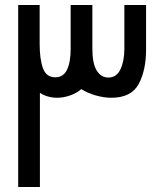

<svg xmlns="http://www.w3.org/2000/svg" viewBox="-20 -745 640 765"><path d="M52.5 -725H138V-570.5Q138 -510 151 -473.5Q164 -437 200.5 -437Q232.5 -437 247 -467.2Q261.5 -497.5 261.5 -549.5V-725H348V-550.5Q348 -492.5 365.2 -464.2Q382.5 -436 412 -436Q444.5 -436 460 -469Q475.5 -502 475.5 -550.5V-725H562V-548Q562 -465 532.5 -410.2Q503 -355.5 423.5 -355.5Q393.5 -355.5 360.8 -365Q328 -374.5 304 -390Q285 -373.5 258.8 -364.5Q232.5 -355.5 207.5 -355.5Q169.5 -355.5 139 -375V0H52.5Z"/></svg>

Font: JuliaMono MediumItalic
Style: Regular
Weight: 500
Italic angle: -9°
Monospace: yes
Designer: cormullion
Foundry: corm
Version: Version 0.049; ttfautohint (v1.8.4)